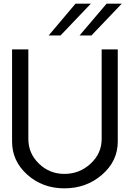

<svg xmlns="http://www.w3.org/2000/svg" viewBox="-20 -1020 765 1050"><path d="M393 -1000H477L311 -826H246ZM563 -1000H646L480 -826H415ZM332 10Q213 10 129.5 -64.5Q46 -139 46 -246V-750H135V-260Q135 -181 193 -125Q251 -69 332 -69Q415 -69 475.5 -125Q536 -181 536 -260V-750H624V-246Q624 -139 538 -64.5Q452 10 332 10Z"/></svg>

Font: Oakes Grotesk
Style: Regular
Weight: 400
Designer: Samuel Oakes
Foundry: Samuel Oakes
Version: Version 1.000;PS 001.000;hotconv 1.0.88;makeotf.lib2.5.64775